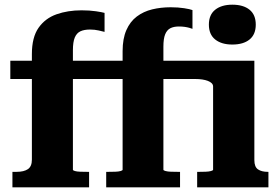

<svg xmlns="http://www.w3.org/2000/svg" viewBox="-20 -799 1186 819"><path d="M24 -540H448V-462H24ZM411 -540H861V-462H411ZM503 -75V-581Q503 -634 519 -670.5Q535 -707 563.5 -728.5Q592 -750 629 -759Q666 -768 708 -768Q740 -768 765.5 -764Q791 -760 801 -756V-676Q796 -678 787 -680.5Q778 -683 767 -684.5Q756 -686 743 -686Q721 -686 706.5 -678.5Q692 -671 684.5 -652.5Q677 -634 677 -600V-75Q677 -72 686 -69.5Q695 -67 709 -66.5Q723 -66 738 -66H748V0H433V-66H443Q458 -66 472 -66.5Q486 -67 494.5 -69.5Q503 -72 503 -75ZM291 -75Q291 -72 299.5 -69.5Q308 -67 322 -66.5Q336 -66 351 -66H360V0H33V-66H51Q82 -66 99 -77.5Q116 -89 116 -118V-568Q116 -640 144.5 -680.5Q173 -721 221 -738Q269 -755 328 -755Q362 -755 389 -751Q416 -747 426 -744V-663Q418 -665 401 -669Q384 -673 364 -673Q339 -673 323 -665.5Q307 -658 299 -639Q291 -620 291 -585ZM971 -609Q925 -609 898 -630.5Q871 -652 871 -694Q871 -736 898 -757.5Q925 -779 971 -779Q1018 -779 1044.5 -757.5Q1071 -736 1071 -694Q1071 -652 1044.5 -630.5Q1018 -609 971 -609ZM889 -75V-430Q889 -438 883 -444Q877 -450 866.5 -454Q856 -458 842.5 -460Q829 -462 813 -462H801L810 -540H1065V-116Q1065 -87 1080.5 -76.5Q1096 -66 1122 -66H1125V0H821V-66H832Q844 -66 857.5 -66.5Q871 -67 880 -69.5Q889 -72 889 -75Z"/></svg>

Font: Roboto Serif
Style: Bold
Weight: 700
Designer: Greg Gazdowicz
Foundry: Commercial Type
Version: Version 1.008